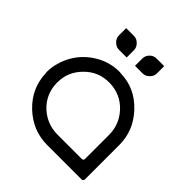

<svg xmlns="http://www.w3.org/2000/svg" viewBox="-160 -672 781 781"><g transform="rotate(45 230.5 -281.5)"><path d="M125 -521.5Q125 -539.1 137.7 -550.8Q149.4 -563.5 167 -563.5Q183.6 -563.5 195.3 -550.8Q208 -539.1 208 -521.5Q208 -512.7 208 -501Q208 -489.3 208 -480.5Q208 -480.5 191.4 -480.5Q174.8 -480.5 167 -480.5Q149.4 -481.4 137.7 -493.2Q125 -504.9 125 -521.5ZM205.1 -521.5Q205.1 -504.9 193.4 -493.2Q180.7 -480.5 164.1 -480.5Q146.5 -480.5 134.8 -493.2Q122.1 -504.9 122.1 -521.5Q122.1 -531.2 122.1 -543Q122.1 -554.7 122.1 -563.5Q122.1 -563.5 138.7 -563.5Q155.3 -563.5 164.1 -563.5Q180.7 -563.5 193.4 -550.8Q205.1 -539.1 205.1 -521.5ZM298.8 -563.5Q307.6 -563.5 324.2 -563.5Q340.8 -563.5 340.8 -563.5Q340.8 -554.7 340.8 -543Q340.8 -531.2 340.8 -521.5Q340.8 -504.9 328.1 -493.2Q316.4 -480.5 298.8 -480.5Q282.2 -480.5 270.5 -493.2Q257.8 -504.9 257.8 -521.5Q257.8 -539.1 270.5 -550.8Q282.2 -563.5 298.8 -563.5ZM296.9 -480.5Q289.1 -480.5 272.5 -480.5Q255.9 -480.5 255.9 -480.5Q255.9 -489.3 255.9 -501Q255.9 -512.7 255.9 -521.5Q255.9 -539.1 267.6 -550.8Q279.3 -563.5 296.9 -563.5Q313.5 -563.5 325.2 -550.8Q337.9 -539.1 337.9 -521.5Q337.9 -504.9 326.2 -493.2Q313.5 -481.4 296.9 -480.5ZM438.5 -207Q438.5 -140.6 438.5 -8.8Q438.5 -5.9 435.5 -2.9Q432.6 0 429.7 0Q363.3 0 231.4 0Q148.4 0 85.9 -58.6Q23.4 -118.2 20.5 -201.2Q19.5 -205.1 19.5 -209Q19.5 -237.3 27.3 -262.7Q35.2 -292 50.8 -317.4Q79.1 -364.3 128.9 -392.6Q174.8 -418.9 228.5 -418.9Q233.4 -418.9 237.3 -418Q320.3 -416 379.9 -352.5Q438.5 -290 438.5 -208Q438.5 -207 438.5 -207ZM379.9 -68.4Q379.9 -114.3 379.9 -207Q379.9 -267.6 337.9 -312.5Q295.9 -356.4 234.4 -358.4Q231.4 -358.4 228.5 -358.4Q167 -358.4 124 -314.5Q80.1 -270.5 80.1 -210Q80.1 -207 80.1 -204.1Q82 -142.6 126 -100.6Q170.9 -59.6 231.4 -59.6Q277.3 -59.6 370.1 -59.6Q374 -59.6 377 -61.5Q379.9 -64.5 379.9 -68.4Z"/></g></svg>

Font: Citrica
Style: Regular
Weight: 400
Designer: Mario Otalvaro
Version: Version 1.0